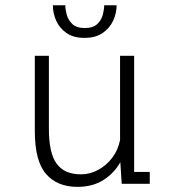

<svg xmlns="http://www.w3.org/2000/svg" viewBox="-20 -718 690 750"><path d="M282.5 12Q203.5 12 159.8 -38.5Q116 -89 116 -206V-500H171V-214.5Q171 -119.5 201.5 -78.2Q232 -37 296 -37Q331.5 -37 363.8 -54.5Q396 -72 418.8 -102.2Q441.5 -132.5 449 -171.5V-500H504V-46.5H565V0H455.5L450 -84.5Q426.5 -42 384.2 -15Q342 12 282.5 12ZM310 -570Q267 -570 239.8 -589Q212.5 -608 199.5 -637.2Q186.5 -666.5 186.5 -697.5H235Q235 -682 240.5 -661Q246 -640 262.5 -624.2Q279 -608.5 311 -608.5Q343.5 -608.5 360 -624.2Q376.5 -640 381.8 -661Q387 -682 387 -697.5H435.5Q435.5 -666.5 422 -637.2Q408.5 -608 380.8 -589Q353 -570 310 -570Z"/></svg>

Font: Trispace ExtraLight
Style: Regular
Weight: 200
Designer: Tyler Finck
Foundry: Etcetera Type Company
Version: Version 1.210; ttfautohint (v1.8.3)